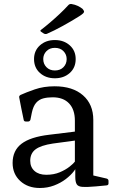

<svg xmlns="http://www.w3.org/2000/svg" viewBox="-20 -931 579 959"><path d="M254 -540Q209 -540 179.5 -566.5Q150 -593 150 -636Q150 -678 179.5 -704.5Q209 -731 254 -731Q299 -731 328.5 -704.5Q358 -678 358 -636Q358 -593 328.5 -566.5Q299 -540 254 -540ZM254 -579Q281 -579 297 -595.5Q313 -612 313 -636Q313 -659 297 -675.5Q281 -692 254 -692Q228 -692 212 -675.5Q196 -659 196 -636Q196 -612 212 -595.5Q228 -579 254 -579ZM186 -772Q178 -777 185 -782Q206 -798 230 -818.5Q254 -839 278 -861.5Q302 -884 321 -905Q327 -912 337 -911Q355 -908 368.5 -901.5Q382 -895 392 -887Q398 -880 399.5 -875Q401 -870 395.5 -864.5Q390 -859 376 -850Q338 -826 293.5 -801.5Q249 -777 214 -762Q206 -759 198 -764ZM179 8Q119 8 81 -27Q43 -62 43 -117Q43 -179 87.5 -213Q132 -247 226 -258L365 -275L363 -230L244 -214Q184 -205 157.5 -185Q131 -165 131 -128Q131 -96 152.5 -77Q174 -58 211 -58Q249 -58 278.5 -70.5Q308 -83 328 -99Q348 -115 356 -126L368 -113Q365 -97 349.5 -76.5Q334 -56 308.5 -36.5Q283 -17 250 -4.5Q217 8 179 8ZM354 -328Q354 -384 325 -414.5Q296 -445 243 -445Q217 -445 196 -439.5Q175 -434 160.5 -417.5Q146 -401 139 -368L132 -333Q129 -324 120 -324H109Q99 -324 98 -334Q92 -362 86.5 -389.5Q81 -417 76 -444Q74 -452 83 -457Q109 -469 153.5 -484.5Q198 -500 253 -500Q343 -500 394.5 -455Q446 -410 446 -332V-162H354ZM446 -162V-28L427 -59L513 -39Q522 -36 522 -27V-15Q522 -6 512 -5L459 0Q414 4 392 2.5Q370 1 363 -11Q356 -23 356 -48V-99L354 -107V-162Z"/></svg>

Font: Hahmlet
Style: Regular
Weight: 400
Designer: Minjoo Ham & Mark Frömberg
Foundry: hypertype
Version: Version 1.001; ttfautohint (v1.8.3)